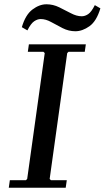

<svg xmlns="http://www.w3.org/2000/svg" viewBox="-20 -877 489 897"><path d="M300 -635 294 -629 212 -41 218 -35H292L287 0H21L26 -35H101L107 -41L189 -629L183 -635H110L115 -670H381L376 -635ZM423 -853 449 -838Q431 -778 398 -754.5Q365 -731 332 -731Q301 -731 272.5 -745.5Q244 -760 219 -774Q194 -788 170 -788Q155 -788 139.5 -777.5Q124 -767 108 -735L82 -750Q99 -808 131.5 -832.5Q164 -857 197 -857Q228 -857 256.5 -843Q285 -829 311.5 -815Q338 -801 362 -801Q377 -801 392 -811Q407 -821 423 -853Z"/></svg>

Font: Brygada 1918 Medium
Style: Italic
Weight: 500
Italic angle: -8°
Designer: Mateusz Machalski | Borys Kosmynka | Przemek Hoffer
Foundry: NIEPODLEGLA 2018
Version: Version 3.006